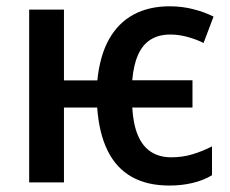

<svg xmlns="http://www.w3.org/2000/svg" viewBox="-20 -571 720 601"><path d="M509.8 9.8Q440.9 9.8 392.6 -17.3Q344.2 -44.4 317.1 -98.9Q290 -153.3 284.2 -234.4H180.2V0H71.3V-541H180.2V-319.3H284.7Q292.5 -397 321.3 -448.2Q350.1 -499.5 398.2 -525.4Q446.3 -551.3 510.7 -551.3Q549.8 -551.3 585.2 -542.2Q620.6 -533.2 648.4 -519L617.2 -436.5Q594.7 -447.8 567.4 -455.3Q540 -462.9 513.2 -462.9Q476.6 -462.9 451.4 -447Q426.3 -431.2 412.1 -399.2Q397.9 -367.2 394 -319.8H582.5V-234.4H394Q397 -182.1 411.6 -147.5Q426.3 -112.8 452.6 -95.7Q479 -78.6 516.1 -78.6Q551.3 -78.6 582.8 -88.1Q614.3 -97.7 643.6 -112.8V-22.5Q616.7 -6.3 582.8 1.7Q548.8 9.8 509.8 9.8Z"/></svg>

Font: Open Sans SemiCondensed SemiBold
Style: Regular
Weight: 600
Width: 4
Designer: Monotype Design Team
Foundry: Monotype Imaging Inc.
Version: Version 3.000